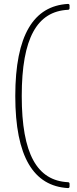

<svg xmlns="http://www.w3.org/2000/svg" viewBox="-20 -810 395 980"><path d="M327 150C332 150 335 147 335 142V128C335 123 332 120 327 120C170 112 91 -23 91 -320C91 -617 170 -752 327 -760C332 -760 335 -763 335 -768V-782C335 -787 332 -790 327 -790C152 -780 58 -631 58 -320C58 -9 152 140 327 150Z"/></svg>

Font: LINE Seed Sans TH Thin
Style: Regular
Weight: 250
Designer: Dalton Maag Ltd | Thai characters by Cadson Demak Co.,Ltd.
Foundry: Dalton Maag Ltd
Version: Version 1.003